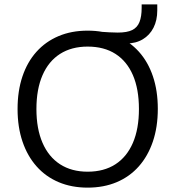

<svg xmlns="http://www.w3.org/2000/svg" viewBox="-20 -855 807 884"><path d="M383.5 8.9Q309.6 8.9 250.1 -16.3Q190.5 -41.5 148.4 -89Q106.2 -136.5 83.6 -203.2Q60.9 -269.9 60.9 -353Q60.9 -436.5 83.3 -503Q105.7 -569.5 147.8 -616.5Q189.9 -663.5 249.5 -688.7Q309.1 -713.9 383.5 -713.9Q457.8 -713.9 517.4 -689Q577 -664 619.4 -617Q661.7 -570 684.1 -503.5Q706.6 -437 706.6 -354Q706.6 -270.5 683.9 -203.5Q661.2 -136.5 619.1 -89Q577 -41.5 517.4 -16.3Q457.8 8.9 383.5 8.9ZM383.5 -64.5Q458.5 -64.5 511.2 -98.5Q563.8 -132.4 591.8 -197.1Q619.7 -261.8 619.7 -353Q619.7 -444.7 592 -508.9Q564.3 -573 511.7 -606.8Q459.1 -640.5 383.5 -640.5Q309.4 -640.5 256.5 -606.8Q203.6 -573 175.7 -508.6Q147.7 -444.1 147.7 -353Q147.7 -262.3 175.7 -197.6Q203.6 -133 256.5 -98.7Q309.4 -64.5 383.5 -64.5ZM488.2 -654.8 438.9 -709Q463.2 -707.5 483.7 -706.2Q504.3 -705 522.1 -705Q565 -705 588.6 -716.6Q612.2 -728.2 622.2 -753.6Q632.2 -779 632.2 -818.4V-834.7H704.1V-806.7Q704.1 -761.5 686.7 -727.3Q669.2 -693.1 637.2 -674Q605.2 -654.8 561.1 -654.8Z"/></svg>

Font: Nunito Sans 12pt ExtraLight
Style: Regular
Weight: 200
Designer: Vernon Adams
Foundry: Vernon Adams
Version: Version 3.101;gftools[0.9.27]